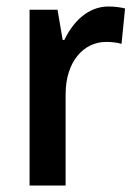

<svg xmlns="http://www.w3.org/2000/svg" viewBox="-20 -571 418 591"><path d="M314 -551C252 -551 206 -506 178 -448H173L157 -541H71V0H182V-281C182 -381 237 -442 307 -442C323 -442 341 -440 354 -436L365 -545C349 -549 330 -551 314 -551Z"/></svg>

Font: Noto Sans UI SemiCondensed Medium
Style: Regular
Weight: 500
Width: 4
Designer: Monotype Design Team
Foundry: Monotype Imaging Inc.
Version: Version 1.901